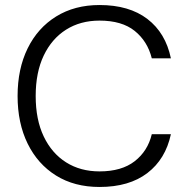

<svg xmlns="http://www.w3.org/2000/svg" viewBox="-20 -732 751 764"><path d="M376 12Q276 12 203 -33.5Q130 -79 90 -160.5Q50 -242 50 -350Q50 -458 90 -539.5Q130 -621 203.5 -666.5Q277 -712 376 -712Q494 -712 566.5 -656.5Q639 -601 660 -500H584Q567 -568 516 -609Q465 -650 376 -650Q300 -650 243 -614Q186 -578 154 -511Q122 -444 122 -350Q122 -256 154 -189Q186 -122 243 -86Q300 -50 376 -50Q464 -50 516 -90.5Q568 -131 584 -198H660Q639 -99 566.5 -43.5Q494 12 376 12Z"/></svg>

Font: DM Sans 12pt Light
Style: Regular
Weight: 300
Version: Version 4.004;gftools[0.9.30]